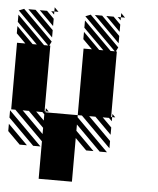

<svg xmlns="http://www.w3.org/2000/svg" viewBox="-63 -908 788 958"><g transform="rotate(5 331.0 -429.5)"><path d="M125 -161.5 -5.2 -291.7V-328.1L161.5 -161.5ZM57.3 -161.5 -5.2 -224V-260.4L93.8 -161.5ZM505.2 -822.9 489.6 -838.5H505.2ZM505.2 -765.6 432.3 -838.5H468.8L505.2 -802.1ZM505.2 -708.3 375 -838.5H411.5L505.2 -744.8ZM171.9 -822.9 156.2 -838.5H171.9ZM171.9 -765.6 99 -838.5H135.4L171.9 -802.1ZM171.9 -708.3 41.7 -838.5H78.1L171.9 -744.8ZM505.2 -338.5V-317.7L489.6 -333.3H458.3L505.2 -286.5V-250L421.9 -333.3H390.6L505.2 -218.8V-182.3L354.2 -333.3H333.3V-322.9L494.8 -161.5H458.3L333.3 -286.5V-255.2L427.1 -161.5H390.6L333.3 -218.8V0H166.7V-187.5L20.8 -333.3H0V-666.7H41.7L-5.2 -713.5V-750L78.1 -666.7H99L-5.2 -770.8V-807.3L135.4 -666.7H156.2L-5.2 -828.1L20.8 -838.5L171.9 -687.5L161.5 -666.7H166.7V-338.5H171.9V-333.3H333.3V-666.7H375L328.1 -713.5V-750L411.5 -666.7H432.3L328.1 -770.8V-807.3L468.8 -666.7H489.6L328.1 -828.1L354.2 -838.5L505.2 -687.5L494.8 -666.7H500V-338.5ZM505.2 -338.5H520.8L505.2 -354.2ZM171.9 -338.5H187.5L171.9 -354.2ZM505.2 -838.5H526L505.2 -859.4ZM171.9 -838.5H192.7L171.9 -859.4ZM166.7 -224V-255.2L88.5 -333.3H57.3ZM166.7 -291.7V-322.9L156.2 -333.3H125Z"/></g></svg>

Font: 0xA000-Monochrome
Style: Monochrome
Weight: 400
Version: Version 0.1